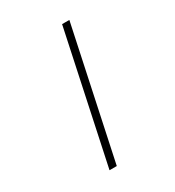

<svg xmlns="http://www.w3.org/2000/svg" viewBox="-202 -870 1004 1099"><g transform="rotate(-30 300.0 -320.0)"><path d="M196 110 379 -750H427L244 110Z"/></g></svg>

Font: Geist Mono ExtraLight
Style: Italic
Weight: 200
Italic angle: -12°
Monospace: yes
Designer: Basement.studio, Andrés Briganti, Mateo Zaragoza
Foundry: Basement.studio, Vercel, Andrés Briganti, Guido Ferreyra, Mateo Zaragoza
Version: Version 1.500; ttfautohint (v1.8.4.7-5d5b)